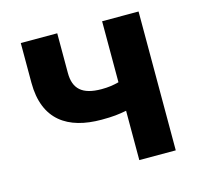

<svg xmlns="http://www.w3.org/2000/svg" viewBox="-87 -654 785 748"><g transform="rotate(-15 306.0 -280.0)"><path d="M386 0H533V-560H386V-314C363 -308 343 -305 316 -305C238 -305 205 -336 205 -400V-560H58V-400C58 -249 150 -190 285 -190C332 -190 354 -193 386 -199Z"/></g></svg>

Font: Source Han Sans Old Style Bold
Style: Regular
Weight: 700
Designer: Ryoko NISHIZUKA (kana & ideographs); Paul D. Hunt (Latin, Greek & Cyrillic); Wenlong ZHANG (bopomofo); Sandoll Communica
Foundry: Adobe Systems Incorporated
Version: Version 1.004;PS 1.004;hotconv 1.0.81;makeotf.lib2.5.63406